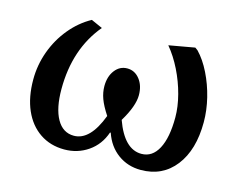

<svg xmlns="http://www.w3.org/2000/svg" viewBox="-79 -635 961 769"><g transform="rotate(15 401.0 -251.0)"><path d="M241 14Q183 14 139.5 -15.5Q96 -45 72.5 -98.5Q49 -152 49 -225Q49 -285 69.5 -341.5Q90 -398 127.5 -443.5Q165 -489 214 -516L261 -495Q168 -384 168 -217Q168 -138 193 -93.5Q218 -49 264 -49Q331 -49 373 -160Q350 -195 340.5 -221Q331 -247 331 -273Q331 -313 351 -339Q371 -365 402 -365Q433 -365 453.5 -339Q474 -313 474 -273Q474 -228 433 -160Q473 -49 544 -49Q589 -49 613.5 -95Q638 -141 638 -225Q638 -269 625 -318.5Q612 -368 589 -414.5Q566 -461 536 -497L643 -516L654 -508Q683 -478 705.5 -432.5Q728 -387 740.5 -336Q753 -285 753 -236Q753 -121 700.5 -53.5Q648 14 558 14Q504 14 463 -16Q422 -46 404 -99H401Q383 -46 339.5 -16Q296 14 241 14Z"/></g></svg>

Font: Literata 36pt Medium
Style: Regular
Weight: 500
Designer: Latin by Veronika Burian and Jose Scaglione. Greek by Irene Vlachou. Cyrillic by Vera Evstafieva.
Foundry: TypeTogether
Version: Version 3.002